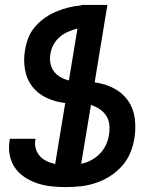

<svg xmlns="http://www.w3.org/2000/svg" viewBox="-20 -755 640 783"><path d="M250 8Q220 8 190.5 5Q161 2 133.5 -7Q106 -16 82 -31.5Q58 -47 42 -69.5Q26 -92 20 -121Q14 -150 19 -180L20 -189H125L124 -184Q121 -166 126 -148.5Q131 -131 143 -118Q155 -105 171.5 -97.5Q188 -90 205 -86L246 -335Q207 -339 171 -355.5Q135 -372 112 -401.5Q89 -431 82 -470.5Q75 -510 82 -550Q86 -576 95.5 -600.5Q105 -625 123 -646Q141 -667 163.5 -682.5Q186 -698 211 -708.5Q236 -719 261.5 -725Q287 -731 312 -733V-735H418L366 -419Q407 -414 443 -395.5Q479 -377 501.5 -345.5Q524 -314 529.5 -273Q535 -232 528 -190Q523 -160 511 -131Q499 -102 477 -77.5Q455 -53 428 -36Q401 -19 371 -9Q341 1 310.5 4.5Q280 8 250 8ZM261 -427 296 -639Q278 -634 259 -626Q240 -618 224.5 -605Q209 -592 199 -574Q189 -556 186 -537Q182 -517 185.5 -498Q189 -479 199.5 -464.5Q210 -450 226.5 -440.5Q243 -431 261 -427ZM311 -87Q332 -91 351.5 -101.5Q371 -112 386.5 -127.5Q402 -143 411.5 -163Q421 -183 424 -203Q428 -225 426 -245.5Q424 -266 413.5 -282.5Q403 -299 386.5 -310Q370 -321 351 -327Z"/></svg>

Font: Iosevka Extended
Style: Bold Italic
Weight: 700
Width: 7
Italic angle: -9°
Monospace: yes
Designer: Belleve Invis
Foundry: Belleve Invis
Version: Version 32.5.0; ttfautohint (v1.8.4)